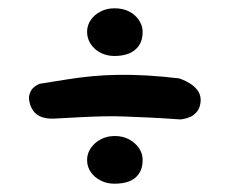

<svg xmlns="http://www.w3.org/2000/svg" viewBox="-20 -539 554 463"><path d="M110 -253Q109 -253 101.5 -253Q94 -253 84.5 -255.5Q75 -258 66.5 -265Q58 -272 53 -286Q48 -301 51 -311Q54 -321 59.5 -326.5Q65 -332 70.5 -334.5Q76 -337 76 -337Q108 -342 138.5 -347Q169 -352 200 -355Q231 -358 264 -358.5Q297 -359 333.5 -357Q370 -355 412 -350Q412 -350 420 -347Q428 -344 438.5 -337.5Q449 -331 456.5 -321Q464 -311 464 -297Q463 -280 455.5 -270.5Q448 -261 438.5 -257Q429 -253 422 -252Q415 -251 415 -251Q373 -254 341 -255.5Q309 -257 282.5 -258Q256 -259 230.5 -258.5Q205 -258 176.5 -256.5Q148 -255 110 -253ZM256 -96Q238 -96 223 -103.5Q208 -111 199 -124Q190 -137 190 -153Q190 -169 199 -182Q208 -195 223 -203Q238 -211 257 -211Q276 -211 291 -203Q306 -195 315 -182Q324 -169 324 -153Q324 -133 315 -120Q306 -107 291 -101.5Q276 -96 256 -96ZM256 -404Q238 -404 223 -411.5Q208 -419 199 -432.5Q190 -446 190 -462Q190 -478 199 -491Q208 -504 223 -511.5Q238 -519 256 -519Q276 -519 291 -511.5Q306 -504 315 -490.5Q324 -477 324 -462Q324 -442 315 -429Q306 -416 291 -410Q276 -404 256 -404Z"/></svg>

Font: Sour Gummy Black Medium
Style: Regular
Weight: 500
Version: Version 1.000